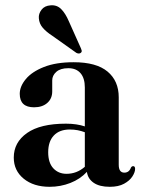

<svg xmlns="http://www.w3.org/2000/svg" viewBox="-20 -708 553 739"><path d="M33 -101.5Q33 -160 84 -196Q135 -232 234 -232Q256 -232 273.8 -229.2Q291.5 -226.5 306.5 -221.5V-371.5Q306.5 -407 290 -426.2Q273.5 -445.5 243 -445.5Q212.5 -445.5 196.8 -431.5Q181 -417.5 181 -398.5V-356Q181 -328.5 162 -311.8Q143 -295 111 -295Q56 -295 56 -347Q56 -375.5 79.5 -403.8Q103 -432 149.2 -450.2Q195.5 -468.5 263.5 -468.5Q351 -468.5 394 -432.5Q437 -396.5 437 -333.5V-74Q437 -43.5 458.5 -43.5Q477 -43.5 484 -63Q487.5 -68.5 492.5 -68.5Q500 -68.5 500 -58Q500 -45 489.5 -28.8Q479 -12.5 457.5 -0.8Q436 11 402.5 11Q363 11 340.5 -4.5Q318 -20 314.5 -46.5Q288.5 -18.5 250.8 -3.8Q213 11 171 11Q109.5 11 71.2 -20.2Q33 -51.5 33 -101.5ZM165.5 -122Q165.5 -81.5 185.2 -60.2Q205 -39 236 -39Q275.5 -39 306.5 -66V-199Q293 -204 279 -206.8Q265 -209.5 248.5 -209.5Q209 -209.5 187.2 -186.5Q165.5 -163.5 165.5 -122ZM245 -626 291.5 -522Q293.5 -517.5 294.5 -513.2Q295.5 -509 292 -505.5Q285 -499 274 -504.5L181 -570.5Q158.5 -585 144.8 -600.8Q131 -616.5 129.5 -638Q128 -655 139.8 -670.5Q151.5 -686 175 -687.5Q199 -689.5 215.5 -673Q232 -656.5 245 -626Z"/></svg>

Font: Fraunces 72pt S000 SemiBold
Style: Regular
Weight: 600
Version: Version 1.000; ttfautohint (v1.8.3)